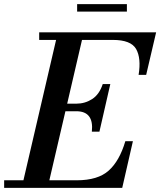

<svg xmlns="http://www.w3.org/2000/svg" viewBox="-66 -906 773 926"><path d="M306 -886H546V-850H306ZM302 -369.5H249.5L172 -36.5H304Q406 -36.5 458.2 -83.2Q510.5 -130 538.5 -225H575L523.5 0H-46V-36.5H47L204.5 -713.5H123V-750H687L639 -545H602.5Q615.5 -625.5 590.5 -669.5Q565.5 -713.5 478 -713.5H329.5L258 -406H302Q344 -406 378.5 -428.2Q413 -450.5 429.5 -500.5H466L413.5 -271H377Q387.5 -369.5 302 -369.5Z"/></svg>

Font: Bodoni* 06pt Medium
Style: Italic
Weight: 500
Italic angle: -13°
Version: Version 2.3